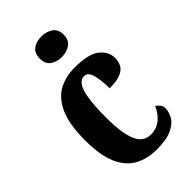

<svg xmlns="http://www.w3.org/2000/svg" viewBox="-238 -841 924 924"><g transform="rotate(-45 224.5 -379.0)"><path d="M249 10Q185 10 137 -16.5Q89 -43 62.5 -103Q36 -163 36 -266Q36 -374 64 -436Q92 -498 139.5 -523.5Q187 -549 246 -549Q342 -549 380.5 -518Q419 -487 419 -444Q419 -423 410.5 -403.5Q402 -384 375.5 -371.5Q349 -359 297 -359Q297 -411 287 -449.5Q277 -488 251 -488Q231 -488 216 -468.5Q201 -449 193 -400.5Q185 -352 185 -267Q185 -166 207 -113.5Q229 -61 280 -61Q320 -61 348.5 -85Q377 -109 391 -144Q403 -137 411 -126.5Q419 -116 419 -100Q419 -76 404.5 -50.5Q390 -25 353 -7.5Q316 10 249 10ZM241 -628Q206 -628 183 -645Q160 -662 160 -698Q160 -735 183 -751.5Q206 -768 241 -768Q274 -768 298.5 -751.5Q323 -735 323 -698Q323 -662 298.5 -645Q274 -628 241 -628Z"/></g></svg>

Font: Noto Serif Khmer ExtraCondensed ExtraBold
Style: Regular
Weight: 800
Width: 2
Designer: Danh Hong and the Monotype Design Team
Foundry: Monotype Imaging Inc.
Version: Version 2.004; ttfautohint (v1.8.4.7-5d5b)